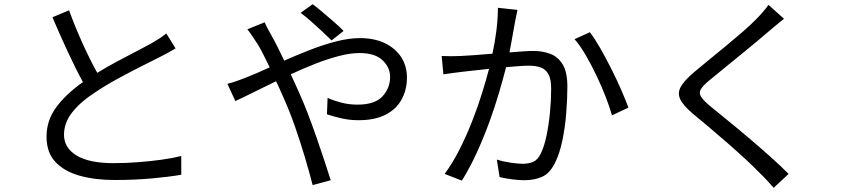

<svg xmlns="http://www.w3.org/2000/svg" viewBox="-20 -827 4040 912"><path d="M308 -778Q338 -696 373.5 -618Q409 -540 442 -481Q489 -510 538 -536Q587 -562 629.5 -584Q672 -606 699 -621Q721 -634 737.5 -644.5Q754 -655 770 -668L814 -597Q797 -587 778 -576.5Q759 -566 737 -555Q703 -538 650.5 -511.5Q598 -485 540 -453.5Q482 -422 433 -389Q363 -344 323.5 -294Q284 -244 284 -187Q284 -125 343.5 -88.5Q403 -52 521 -52Q576 -52 635 -56.5Q694 -61 748 -68.5Q802 -76 841 -86V3Q784 13 701.5 20.5Q619 28 525 28Q431 28 358 7.5Q285 -13 243 -58Q201 -103 201 -178Q201 -255 247.5 -318Q294 -381 374 -437Q340 -499 302 -581Q264 -663 229 -745Z M1555 -635Q1536 -654 1509.5 -678.5Q1483 -703 1456.5 -726.5Q1430 -750 1408 -766L1465 -807Q1482 -795 1509 -772Q1536 -749 1564.5 -724.5Q1593 -700 1612 -680ZM1237 -721Q1242 -709 1253 -688.5Q1264 -668 1272 -654Q1286 -629 1300.5 -600Q1315 -571 1330 -539Q1391 -566 1454 -590.5Q1517 -615 1577.5 -630.5Q1638 -646 1690 -646Q1759 -646 1809 -621.5Q1859 -597 1886 -555Q1913 -513 1913 -458Q1913 -401 1888 -355Q1863 -309 1812 -282.5Q1761 -256 1683 -256Q1641 -256 1601.5 -265Q1562 -274 1533 -284L1536 -362Q1565 -349 1601.5 -339.5Q1638 -330 1678 -330Q1760 -330 1796.5 -369Q1833 -408 1833 -462Q1833 -506 1797.5 -540.5Q1762 -575 1688 -575Q1644 -575 1590 -561Q1536 -547 1477.5 -524Q1419 -501 1361 -474Q1371 -453 1380.5 -432Q1390 -411 1399 -391Q1420 -345 1441.5 -289Q1463 -233 1483 -175.5Q1503 -118 1520.5 -65Q1538 -12 1551 29L1465 52Q1450 -7 1429 -77.5Q1408 -148 1383 -220.5Q1358 -293 1329 -358Q1319 -380 1310 -401Q1301 -422 1291 -441Q1233 -413 1183 -388Q1133 -363 1098 -347L1060 -429Q1082 -434 1105.5 -442.5Q1129 -451 1142 -456Q1168 -466 1198 -479Q1228 -492 1261 -507Q1245 -540 1231 -568Q1217 -596 1204 -617Q1194 -632 1180.5 -652.5Q1167 -673 1155 -688Z M2438 -780Q2435 -767 2432 -751Q2429 -735 2426 -721Q2422 -699 2415 -659Q2408 -619 2400 -578Q2435 -581 2465 -583Q2495 -585 2513 -585Q2558 -585 2594.5 -571Q2631 -557 2653 -520.5Q2675 -484 2675 -416Q2675 -357 2669.5 -288.5Q2664 -220 2651 -158.5Q2638 -97 2617 -55Q2593 -5 2556.5 12Q2520 29 2471 29Q2443 29 2410 24.5Q2377 20 2353 14L2340 -69Q2372 -59 2407 -54Q2442 -49 2463 -49Q2491 -49 2513 -58.5Q2535 -68 2550 -100Q2566 -134 2576.5 -185Q2587 -236 2592.5 -294Q2598 -352 2598 -406Q2598 -452 2584.5 -475.5Q2571 -499 2547.5 -507Q2524 -515 2492 -515Q2474 -515 2445.5 -513Q2417 -511 2384 -508Q2370 -454 2350.5 -387Q2331 -320 2304.5 -247.5Q2278 -175 2245.5 -103.5Q2213 -32 2174 31L2092 -1Q2130 -52 2163 -117.5Q2196 -183 2223 -252Q2250 -321 2270 -385.5Q2290 -450 2303 -500Q2263 -496 2229.5 -492Q2196 -488 2176 -486Q2159 -484 2132.5 -480.5Q2106 -477 2086 -474L2078 -561Q2101 -560 2122 -560Q2143 -560 2167 -561Q2192 -562 2233 -565Q2274 -568 2319 -572Q2331 -626 2338 -682.5Q2345 -739 2345 -790ZM2782 -674Q2805 -644 2831.5 -597.5Q2858 -551 2884 -499.5Q2910 -448 2931 -399.5Q2952 -351 2965 -316L2887 -279Q2876 -318 2857 -367Q2838 -416 2813.5 -467.5Q2789 -519 2762.5 -564.5Q2736 -610 2709 -641Z M3704 -738Q3688 -725 3668 -708.5Q3648 -692 3635 -681Q3610 -659 3572.5 -628Q3535 -597 3494 -563.5Q3453 -530 3415 -499Q3377 -468 3349 -445Q3319 -420 3309 -403Q3299 -386 3309.5 -368.5Q3320 -351 3352 -324Q3386 -296 3433.5 -257.5Q3481 -219 3533.5 -174.5Q3586 -130 3636 -85.5Q3686 -41 3726 -1L3655 65Q3639 47 3622 28.5Q3605 10 3586 -8Q3560 -35 3521 -71Q3482 -107 3437.5 -146Q3393 -185 3349.5 -221.5Q3306 -258 3271 -287Q3224 -327 3210.5 -357Q3197 -387 3215 -417Q3233 -447 3278 -485Q3306 -509 3345.5 -541Q3385 -573 3428 -608.5Q3471 -644 3509.5 -677.5Q3548 -711 3573 -737Q3588 -752 3604.5 -771Q3621 -790 3630 -804Z"/></svg>

Font: Source Han Sans SC
Style: Regular
Weight: 400
Designer: Ryoko NISHIZUKA 西塚涼子 (kana, bopomofo & ideographs); Paul D. Hunt (Latin, Greek & Cyrillic); Sandoll Communications 산돌커뮤니
Foundry: Adobe
Version: Version 2.002;hotconv 1.0.116;makeotfexe 2.5.65601; ttfautoh